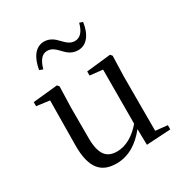

<svg xmlns="http://www.w3.org/2000/svg" viewBox="-179 -906 1012 1059"><g transform="rotate(-30 326.5 -376.5)"><path d="M147 -645 169 -637C183 -687 204 -715 238 -715C269 -715 288 -694 310 -671C330 -650 353 -632 390 -632C444 -632 480 -680 490 -754L469 -761C456 -712 434 -685 399 -685C370 -685 351 -703 328 -727C308 -749 283 -768 248 -768C193 -768 159 -718 147 -645ZM456 9 610 0V-27L534 -35V-380L538 -511L528 -523L373 -506V-480L454 -471L453 -127C407 -73 353 -41 296 -41C231 -41 196 -78 196 -185V-380L200 -511L190 -523L33 -507V-481L116 -470L113 -186C112 -37 166 15 261 15C340 15 403 -28 454 -92Z"/></g></svg>

Font: Noto Serif CJK TC
Style: Regular
Weight: 400
Designer: Ryoko NISHIZUKA 西塚涼子 (kana & ideographs); Frank Grießhammer (Latin, Greek & Cyrillic); Wenlong ZHANG 张文龙 (bopomofo); San
Foundry: Adobe
Version: Version 2.001;hotconv 1.1.0;makeotfexe 2.6.0